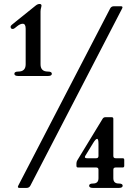

<svg xmlns="http://www.w3.org/2000/svg" viewBox="-20 -738 674 953"><path d="M32.7 0ZM32.7 -605Q32.7 -610.4 39.1 -615.2L57.1 -629.9L157.2 -710.4Q167 -718.3 176.5 -718.3Q186 -718.3 186 -709.5Q186 -706.5 184.6 -702.1Q181.2 -691.4 181.2 -680.7V-418.9Q181.2 -382.8 217.8 -382.8Q237.3 -382.8 237.3 -371.8Q237.3 -360.8 217.8 -360.8H70.8Q51.3 -360.8 51.3 -371.8Q51.3 -382.8 70.8 -382.8Q107.4 -382.8 107.4 -418.9V-595.7Q107.4 -620.1 92.8 -620.1Q80.6 -620.1 65.9 -608.4L54.2 -599.1Q48.3 -594.2 43.5 -594.2Q32.7 -594.2 32.7 -605ZM579.6 -707Q587.9 -707 587.9 -701.7Q587.9 -699.2 585.9 -695.3L130.9 183.1Q125 194.8 111.3 194.8H77.6Q68.8 194.8 68.8 189.5Q68.8 187 70.8 183.1L526.4 -695.3Q532.2 -707 545.4 -707ZM359.4 0ZM403.3 35.6Q401.4 39.1 401.4 42Q401.4 47.4 413.1 47.4H457.5Q468.8 47.4 468.8 36.1V-23.9Q468.8 -48.8 461.9 -48.8Q455.1 -48.8 442.4 -28.3ZM468.8 104.5Q468.8 93.3 457.5 93.3H367.2Q359.4 93.3 359.4 85V73.7Q359.4 64.9 363.8 57.6L489.3 -148.4Q494.1 -156.2 502.9 -156.2H534.7Q542.5 -156.2 542.5 -147.9V36.1Q542.5 47.4 554.2 47.4H588.9Q596.7 47.4 596.7 55.7V85Q596.7 93.3 588.9 93.3H554.2Q542.5 93.3 542.5 104.5V146.5Q542.5 172.9 569.3 172.9Q588.9 172.9 588.9 183.8Q588.9 194.8 569.3 194.8H441.9Q422.4 194.8 422.4 183.8Q422.4 172.9 441.9 172.9Q468.8 172.9 468.8 146.5Z"/></svg>

Font: UnifrakturMaguntia20
Style: Book
Weight: 400
Designer: j. 'mach' wust, Gerrit Ansmann, Georg Duffner, based on a font by Peter Wiegel, original typeface by Carl Albert Fahrenw
Version: Version 2017-03-19